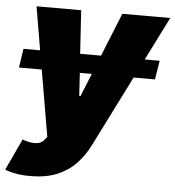

<svg xmlns="http://www.w3.org/2000/svg" viewBox="-80 -595 775 849"><g transform="rotate(5 307.5 -171.0)"><path d="M86.9 204.1Q53.2 204.6 23.7 199.5Q-5.9 194.3 -27.3 185.5L38.1 45.9L40.5 46.9Q73.7 59.1 98.9 57.1Q124 55.2 138.7 34.2L145.5 24.4L95.2 -269.5H-5.9L6.8 -353.5H80.6L47.9 -545.9H246.1L258.3 -353.5H351.1L428.7 -545.9H641.6L544.9 -353.5H611.3L597.7 -269.5H502.9L344.7 45.9Q322.3 90.8 288.3 126.7Q254.4 162.6 205.1 183.3Q155.8 204.1 86.9 204.1ZM270.5 -168H276.4L317.4 -269.5H264.2Z"/></g></svg>

Font: Inter Tight Black
Style: Italic
Weight: 900
Italic angle: -9.39999°
Designer: Rasmus Andersson
Foundry: rsms
Version: Version 3.004; ttfautohint (v1.8.4.7-5d5b)